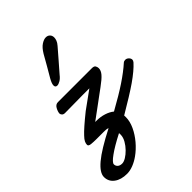

<svg xmlns="http://www.w3.org/2000/svg" viewBox="-268 -744 1067 1067"><g transform="rotate(-45 265.5 -210.0)"><path d="M82.5 217.8Q35.6 217.8 7.1 196.3Q-21.5 174.8 -21.5 139.2Q-21.5 105.5 27.3 64.5Q52.7 43 92.8 18.6Q132.8 -5.9 189 -34.7Q180.7 -38.1 171.6 -38.6Q162.6 -39.1 154.3 -39.1H98.6Q76.7 -39.1 57.6 -41Q38.6 -43 38.6 -53.7Q38.6 -64 43.9 -75.2Q49.3 -86.4 64 -101.6Q90.8 -130.9 166 -191.4L270 -266.6H216.8Q191.9 -266.6 157.2 -265.9Q122.6 -265.1 77.6 -265.1Q64.9 -265.1 59.1 -272Q53.2 -278.8 53.2 -285.2Q54.2 -299.8 64.2 -317.9Q74.2 -335.9 92.3 -335.9H358.9Q376.5 -335.9 381.3 -326.7Q386.2 -317.4 386.2 -308.6Q386.2 -290.5 370.8 -272.5Q355.5 -254.4 317.9 -227.1Q310.1 -221.2 285.2 -203.1Q260.3 -185.1 232.4 -164.1L160.6 -111.3H170.9Q202.1 -111.3 229.5 -102.5Q256.8 -93.8 275.4 -78.6Q358.4 -124.5 413.3 -161.1Q468.3 -197.8 506.8 -232.4Q510.7 -235.8 514.9 -236.6Q519 -237.3 522.9 -237.8Q534.2 -237.8 543 -229Q551.8 -220.2 551.8 -210Q551.8 -203.1 544.9 -194.8Q515.1 -161.6 456.5 -120.6Q426.8 -100.1 388.2 -76.2Q349.6 -52.2 299.8 -22.9L300.3 -10.3Q300.3 22.9 283.7 58.6Q267.1 94.2 240 126.2Q212.9 158.2 181.2 180.7Q157.2 197.8 131.6 207.8Q106 217.8 82.5 217.8ZM103.5 158.2Q116.7 158.2 134.5 147.5Q152.3 136.7 169.4 119.1Q186.5 101.6 198.2 81.1Q210 60.5 210.9 41V33.2L210.4 25.9Q142.1 61 105 87.9Q67.4 114.7 67.4 128.4Q67.4 141.1 76.9 149.7Q86.4 158.2 103.5 158.2ZM155.3 -403.3Q140.1 -403.3 140.1 -418.9Q140.1 -433.1 155.3 -460L190.9 -521L225.6 -582Q244.1 -612.8 263.7 -625.5Q283.2 -638.2 298.8 -638.2Q313.5 -638.2 322.8 -628.9Q332 -619.6 332 -604.5Q332 -594.7 327.6 -583Q323.2 -571.3 312 -558.6L259.3 -497.6L206.1 -436.5Q193.4 -419.9 179.2 -411.6Q165 -403.3 155.3 -403.3Z"/></g></svg>

Font: Damion
Style: Regular
Weight: 400
Designer: Vernon Adams
Foundry: Vernon Adams
Version: Version 1.100; ttfautohint (v1.8.4.7-5d5b)